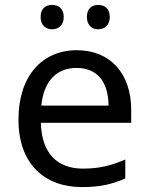

<svg xmlns="http://www.w3.org/2000/svg" viewBox="-20 -750 604 780"><path d="M145 -681C145 -647 166 -631 192 -631C217 -631 239 -647 239 -681C239 -716 217 -730 192 -730C166 -730 145 -716 145 -681ZM333 -681C333 -647 354 -631 379 -631C404 -631 426 -647 426 -681C426 -716 404 -730 379 -730C354 -730 333 -716 333 -681ZM292 -546C150 -546 55 -440 55 -264C55 -85 160 10 313 10C386 10 434 -1 489 -25V-102C433 -78 385 -65 317 -65C210 -65 149 -130 146 -251H513V-304C513 -450 429 -546 292 -546ZM291 -474C380 -474 420 -412 421 -321H148C157 -417 207 -474 291 -474Z"/></svg>

Font: Noto Sans Miao
Style: Regular
Weight: 400
Designer: Monotype Design Team
Foundry: Monotype Imaging Inc.
Version: Version 2.003